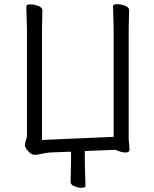

<svg xmlns="http://www.w3.org/2000/svg" viewBox="-20 -726 739 919"><path d="M389 163Q389 173 371.5 173Q354 173 336 165.5Q318 158 318 145L320 46V0L217 4Q196 6 178 10.5Q160 15 147 15Q134 15 124 6.5Q114 -2 106.5 -13Q99 -24 99 -32Q99 -40 104 -54Q109 -68 109 -79V-589L106 -695Q106 -705 125 -705Q144 -705 163.5 -697.5Q183 -690 183 -677L181 -588V-56L524 -71V-590L521 -696Q521 -706 540 -706Q559 -706 578.5 -698.5Q598 -691 598 -678L596 -589V-61L600 -10Q600 4 581 4Q562 4 532 -9L386 -3V56Z"/></svg>

Font: LXGW WenKai TC
Style: Regular
Weight: 400
Designer: LXGW / Fontworks Inc.
Foundry: LXGW / Fontworks Inc.
Version: Version 1.330